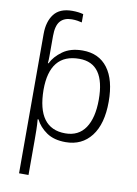

<svg xmlns="http://www.w3.org/2000/svg" viewBox="-106 -832 812 1139"><g transform="rotate(10 300.0 -262.0)"><path d="M319 -41Q150 -41 148 -273Q148 -491 326 -491Q481 -491 481 -272Q481 -162 440 -101.5Q399 -41 319 -41ZM148 240V27Q148 2 147.5 -31Q147 -64 144 -95H149Q171 -51 215.5 -20.5Q260 10 330 10Q428 10 484.5 -63Q541 -136 541 -270Q541 -402 488 -472.5Q435 -543 337 -543Q264 -543 217 -509Q170 -475 150 -433H146Q147 -444 147.5 -453.5Q148 -463 148 -476V-597Q148 -660 172 -687Q196 -714 241 -714Q260 -714 275.5 -711.5Q291 -709 302 -706V-756Q273 -764 235 -764Q160 -764 125.5 -719Q91 -674 91 -600V240Z"/></g></svg>

Font: Noto Sans Mono UI Light
Style: Regular
Weight: 300
Designer: Monotype Design team
Foundry: Monotype Imaging Inc.
Version: 1.000